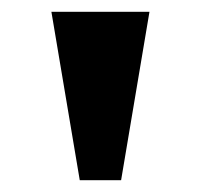

<svg xmlns="http://www.w3.org/2000/svg" viewBox="-20 -734 340 325"><path d="M115 -429 67 -714H233L185 -429Z"/></svg>

Font: Noto Serif Khmer SemiCondensed ExtraBold
Style: Regular
Weight: 800
Width: 4
Designer: Danh Hong and the Monotype Design Team
Foundry: Monotype Imaging Inc.
Version: Version 2.004